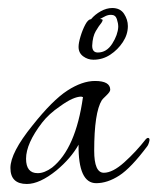

<svg xmlns="http://www.w3.org/2000/svg" viewBox="-20 -453 393 479"><path d="M47 6Q6 6 6 -34Q6 -72 61 -140Q111 -203 148 -227Q185 -251 217 -251Q255 -251 255 -229Q255 -224 245 -214.5Q235 -205 234 -203Q215 -172 215 -77Q215 -22 239 -22Q261 -22 290 -48Q319 -74 344 -106Q347 -109 349 -109Q353 -109 353 -104Q353 -102 351.5 -97Q350 -92 348 -89Q307 -34 277.5 -15Q248 4 220 4Q175 4 176 -92Q157 -58 121 -28Q79 6 47 6ZM74 -21Q91 -21 110 -35Q169 -82 187 -211Q184 -211 183 -212Q163 -212 130 -188Q102 -169 85 -147Q45 -95 45 -57Q45 -21 74 -21ZM213 -304Q199 -304 187.5 -312.5Q176 -321 176 -336Q176 -346 181 -362.5Q186 -379 193 -392Q200 -405 207 -405Q217 -417 231.5 -425Q246 -433 260 -433Q280 -433 289.5 -418.5Q299 -404 299 -388Q299 -367 286.5 -348Q274 -329 255 -316.5Q236 -304 213 -304ZM224 -322Q246 -322 260 -344Q274 -366 275 -386Q275 -395 271.5 -405.5Q268 -416 257 -416Q250 -416 243.5 -413Q237 -410 230 -406Q231 -405 233.5 -405Q236 -405 236 -402Q236 -401 233 -396Q227 -389 219 -375.5Q211 -362 210 -339Q210 -322 224 -322Z"/></svg>

Font: Lavishly Yours
Style: Regular
Weight: 400
Designer: Robert E. Leuschke
Foundry: Robert E. Leuschke
Version: Version 1.010; ttfautohint (v1.8.3)